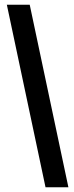

<svg xmlns="http://www.w3.org/2000/svg" viewBox="-20 -713 313 814"><path d="M270 81H173L9 -693H106Z"/></svg>

Font: Bricolage Grotesque 12pt Condensed Medium
Style: Regular
Weight: 500
Width: 3
Designer: Mathieu Triay
Foundry: Atelier Triay
Version: Version 1.001; ttfautohint (v1.8.4.7-5d5b);gftools[0.9.33.de